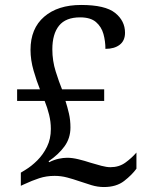

<svg xmlns="http://www.w3.org/2000/svg" viewBox="-20 -744 599 774"><path d="M399 10Q374 10 349 2.5Q324 -5 298 -14Q275 -22 250.5 -28.5Q226 -35 200 -35Q167 -35 138 -25.5Q109 -16 77 -1L64 5V-48L82 -59Q107 -74 130.5 -97.5Q154 -121 169.5 -152.5Q185 -184 185 -224Q185 -253 178 -281.5Q171 -310 160 -337H49V-384H141Q128 -416 115.5 -459Q103 -502 103 -543Q103 -629 158 -676.5Q213 -724 307 -724Q404 -724 444 -692Q484 -660 484 -612Q484 -580 462.5 -563.5Q441 -547 405 -547Q405 -578 397 -607Q389 -636 367 -655Q345 -674 303 -674Q245 -674 218 -640.5Q191 -607 191 -545Q191 -499 204.5 -456Q218 -413 230 -384H400V-337H244Q252 -312 258 -286Q264 -260 264 -230Q264 -187 240 -154Q216 -121 176 -94L178 -90Q198 -100 216.5 -104Q235 -108 251 -108Q271 -108 296 -102Q321 -96 345 -88Q368 -81 389 -75.5Q410 -70 425 -70Q460 -70 485.5 -88.5Q511 -107 530 -129V-64Q512 -39 480.5 -14.5Q449 10 399 10Z"/></svg>

Font: Noto Serif Old Uyghur
Style: Regular
Weight: 400
Designer: Lewis McGuffie
Foundry: Google LLC
Version: Version 1.003; ttfautohint (v1.8.4.7-5d5b)